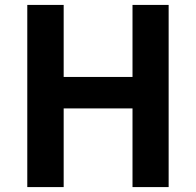

<svg xmlns="http://www.w3.org/2000/svg" viewBox="-20 -761 797 781"><path d="M91 0V-741H239V-448H519V-741H666V0H519V-320H239V0Z"/></svg>

Font: Noto Sans JP Thin
Style: Bold
Weight: 700
Version: Version 2.004-H2;hotconv 1.0.118;makeotfexe 2.5.65603